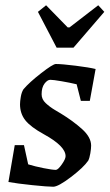

<svg xmlns="http://www.w3.org/2000/svg" viewBox="-20 -700 416 729"><path d="M326 -147Q326 -136 323 -118Q320 -100 315 -90Q297 -64 249 -27.5Q201 9 182 9Q161 9 103 3Q45 -3 12 -9L36 -149H71L87 -76Q113 -68 146 -61.5Q179 -55 192 -55Q200 -55 214.5 -75.5Q229 -96 229 -107Q229 -145 147 -190Q96 -218 76 -243.5Q56 -269 56 -304Q56 -315 59 -332.5Q62 -350 69 -361Q91 -387 136 -422Q181 -457 192 -457Q215 -457 267 -450.5Q319 -444 343 -438L321 -317H287L271 -380Q246 -386 214 -391.5Q182 -397 171 -397Q160 -397 149 -382.5Q138 -368 138 -342Q138 -323 153.5 -308.5Q169 -294 187.5 -283Q206 -272 211 -269Q257 -241 291.5 -210Q326 -179 326 -147ZM124 -655 155 -680 237 -596H244L353 -680L376 -655L259 -519H195Z"/></svg>

Font: Grenze
Style: Italic
Weight: 400
Italic angle: -10°
Designer: Renata Polastri
Foundry: Omnibus-Type
Version: Version 1.002; ttfautohint (v1.8)